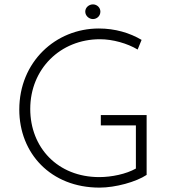

<svg xmlns="http://www.w3.org/2000/svg" viewBox="-20 -848 781 876"><path d="M369 -795C369 -776 386 -761 404 -761C422 -761 438 -775 438 -795C438 -814 422 -828 404 -828C386 -828 369 -814 369 -795ZM649 -50V-323H440V-276H600V-79C556 -54 489 -40 433 -40C243 -40 118 -175 118 -351C118 -533 255 -669 436 -669C495 -669 561 -650 608 -622L626 -666C572 -698 505 -718 431 -718C233 -718 68 -565 68 -348C68 -149 211 8 434 8C507 8 601 -18 649 -50Z"/></svg>

Font: Sulaf Light
Style: Regular
Weight: 300
Designer: Bandar Raffah (Arabic) and Santiago Orozco (Latin)
Foundry: Caramella and Typemade
Version: Version 1.005;PS 001.005;hotconv 1.0.88;makeotf.lib2.5.64775